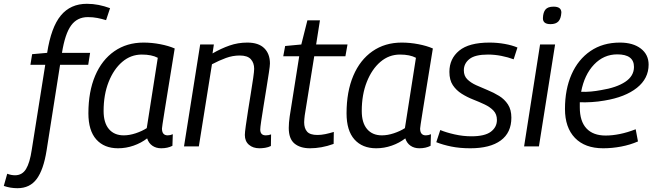

<svg xmlns="http://www.w3.org/2000/svg" viewBox="-122 -770 3437 1010"><path d="M-30 220Q-68 220 -102 208L-84 144Q-63 152 -43 152Q-5 152 15 119Q35 86 45 18L116 -429H38L47 -485L126 -492Q147 -627 198 -688.5Q249 -750 335 -750Q367 -750 397 -744Q427 -738 457 -727L436 -664Q413 -671 390 -675.5Q367 -680 340 -680Q284 -680 252 -636Q220 -592 204 -492H352L342 -429H194L123 22Q107 123 71 171.5Q35 220 -30 220Z M726 10Q699 10 679.5 -3.5Q660 -17 652 -42Q621 -18 581 -4Q541 10 499 10Q426 10 384.5 -36.5Q343 -83 343 -174Q343 -288 378.5 -371.5Q414 -455 479.5 -500.5Q545 -546 633 -546Q677 -546 721 -537.5Q765 -529 797 -515Q777 -392 764 -311.5Q751 -231 743.5 -184.5Q736 -138 733 -117.5Q730 -97 730 -94Q730 -58 760 -58Q774 -58 787 -64L785 -3Q760 10 726 10ZM650 -96 708 -466Q676 -483 624 -483Q566 -483 521 -444.5Q476 -406 449.5 -339Q423 -272 423 -186Q423 -124 451 -91Q479 -58 529 -58Q559 -58 592 -69Q625 -80 650 -96Z M931 -536H1003L996 -489Q1041 -515 1085.5 -530.5Q1130 -546 1179 -546Q1238 -546 1268 -516.5Q1298 -487 1298 -436Q1298 -424 1292.5 -388Q1287 -352 1279.5 -305.5Q1272 -259 1264.5 -213Q1257 -167 1252 -133Q1247 -99 1247 -89Q1247 -58 1276 -58Q1291 -58 1304 -63L1303 -2Q1289 5 1273 7.5Q1257 10 1243 10Q1209 10 1187.5 -8.5Q1166 -27 1166 -60Q1166 -73 1171 -108.5Q1176 -144 1183 -189Q1190 -234 1197.5 -279.5Q1205 -325 1210 -360Q1215 -395 1215 -408Q1215 -439 1197.5 -458.5Q1180 -478 1139 -478Q1102 -478 1066.5 -465Q1031 -452 993 -432L924 0H846Z M1634 -76 1633 -13Q1600 -1 1569 4.5Q1538 10 1509 10Q1457 10 1427 -15Q1397 -40 1397 -97Q1397 -124 1402 -158L1452 -474H1368L1378 -528L1463 -536L1495 -663H1561L1541 -536H1706L1695 -474H1531L1481 -163Q1480 -153 1479 -144Q1478 -135 1478 -127Q1478 -95 1493.5 -77.5Q1509 -60 1548 -60Q1568 -60 1589.5 -64.5Q1611 -69 1634 -76Z M2084 10Q2057 10 2037.5 -3.5Q2018 -17 2010 -42Q1979 -18 1939 -4Q1899 10 1857 10Q1784 10 1742.5 -36.5Q1701 -83 1701 -174Q1701 -288 1736.5 -371.5Q1772 -455 1837.5 -500.5Q1903 -546 1991 -546Q2035 -546 2079 -537.5Q2123 -529 2155 -515Q2135 -392 2122 -311.5Q2109 -231 2101.5 -184.5Q2094 -138 2091 -117.5Q2088 -97 2088 -94Q2088 -58 2118 -58Q2132 -58 2145 -64L2143 -3Q2118 10 2084 10ZM2008 -96 2066 -466Q2034 -483 1982 -483Q1924 -483 1879 -444.5Q1834 -406 1807.5 -339Q1781 -272 1781 -186Q1781 -124 1809 -91Q1837 -58 1887 -58Q1917 -58 1950 -69Q1983 -80 2008 -96Z M2173 -22 2194 -86Q2225 -73 2269.5 -63Q2314 -53 2358 -53Q2428 -53 2460 -77Q2492 -101 2492 -139Q2492 -169 2474 -188Q2456 -207 2427.5 -220.5Q2399 -234 2367 -246.5Q2335 -259 2306.5 -277Q2278 -295 2260 -322Q2242 -349 2242 -392Q2242 -461 2293.5 -503.5Q2345 -546 2453 -546Q2494 -546 2533 -539Q2572 -532 2600 -520L2580 -458Q2551 -469 2515.5 -476Q2480 -483 2445 -483Q2377 -483 2347.5 -459.5Q2318 -436 2318 -400Q2318 -371 2336 -353Q2354 -335 2382.5 -322Q2411 -309 2443 -296Q2475 -283 2503.5 -265.5Q2532 -248 2550 -220.5Q2568 -193 2568 -151Q2568 -72 2512 -31Q2456 10 2352 10Q2297 10 2252.5 1Q2208 -8 2173 -22Z M2790 -735Q2831 -735 2831 -704Q2829 -672 2815.5 -657.5Q2802 -643 2774 -643Q2733 -643 2734 -675Q2735 -705 2747.5 -720Q2760 -735 2790 -735ZM2635 0 2719 -536H2798L2713 0Z M3234 -26Q3193 -8 3145.5 1Q3098 10 3051 10Q2955 10 2902.5 -44.5Q2850 -99 2850 -197Q2850 -300 2884.5 -378.5Q2919 -457 2984 -501.5Q3049 -546 3139 -546Q3208 -546 3249 -514.5Q3290 -483 3290 -430Q3290 -357 3228.5 -308Q3167 -259 3058 -241Q3024 -235 2991 -233Q2958 -231 2928 -232Q2928 -219 2928 -205Q2928 -132 2963 -94.5Q2998 -57 3064 -57Q3099 -57 3138.5 -65Q3178 -73 3222 -90ZM3125 -484Q3054 -484 3003 -430.5Q2952 -377 2935 -287Q2960 -286 2987 -288.5Q3014 -291 3040 -296Q3121 -309 3167 -339.5Q3213 -370 3213 -418Q3213 -484 3125 -484Z"/></svg>

Font: Georama
Style: Italic
Weight: 400
Italic angle: -9°
Designer: Jean-Baptiste Levee
Foundry: Production Type
Version: Version 1.000